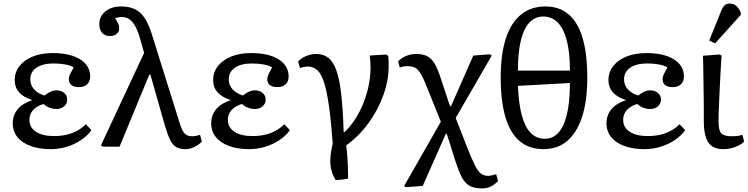

<svg xmlns="http://www.w3.org/2000/svg" viewBox="-20 -818 4171 1071"><path d="M263 14Q199 14 151 -3.5Q103 -21 77 -53.5Q51 -86 51 -130Q51 -175 78 -208Q105 -241 159 -259V-260Q110 -276 86 -303.5Q62 -331 62 -371Q62 -416 89 -450Q116 -484 163.5 -503Q211 -522 274 -522Q371 -522 427 -487Q483 -452 483 -391Q483 -363 466 -347.5Q449 -332 420 -332Q394 -332 379 -343Q364 -354 364 -375Q364 -384 366.5 -392.5Q369 -401 375.5 -413Q382 -425 391 -442Q373 -453 343.5 -458.5Q314 -464 279 -464Q218 -464 183.5 -440.5Q149 -417 149 -375Q149 -344 169.5 -320.5Q190 -297 228 -285Q246 -300 262.5 -307Q279 -314 296 -314Q321 -314 338 -299.5Q355 -285 355 -263Q355 -240 338 -225Q321 -210 295 -210Q276 -210 257 -217Q238 -224 223 -238Q185 -227 164.5 -204Q144 -181 144 -150Q144 -107 180.5 -83Q217 -59 282 -59Q319 -59 351.5 -66.5Q384 -74 411 -89Q438 -104 459 -125L490 -92Q468 -61 432.5 -37Q397 -13 353 0.5Q309 14 263 14Z M1096 -66 1106 -28Q1089 -10 1063.5 2Q1038 14 1015 14Q985 14 965 3.5Q945 -7 930.5 -35Q916 -63 901 -113L819 -402H813L647 0H555L543 -7L784 -523L760 -607Q748 -648 733.5 -673.5Q719 -699 701 -711Q683 -723 659 -723Q648 -723 640 -721.5Q632 -720 621 -716Q630 -705 635 -695Q640 -685 642.5 -676.5Q645 -668 645 -659Q645 -640 630.5 -628.5Q616 -617 593 -617Q565 -617 549.5 -635Q534 -653 534 -684Q534 -713 549.5 -735Q565 -757 592 -769.5Q619 -782 655 -782Q700 -782 732 -767Q764 -752 786.5 -718Q809 -684 827 -627L983 -129Q991 -103 1000 -87Q1009 -71 1021.5 -64.5Q1034 -58 1050 -58Q1062 -58 1073 -60Q1084 -62 1096 -66Z M1370 14Q1306 14 1258 -3.5Q1210 -21 1184 -53.5Q1158 -86 1158 -130Q1158 -175 1185 -208Q1212 -241 1266 -259V-260Q1217 -276 1193 -303.5Q1169 -331 1169 -371Q1169 -416 1196 -450Q1223 -484 1270.5 -503Q1318 -522 1381 -522Q1478 -522 1534 -487Q1590 -452 1590 -391Q1590 -363 1573 -347.5Q1556 -332 1527 -332Q1501 -332 1486 -343Q1471 -354 1471 -375Q1471 -384 1473.5 -392.5Q1476 -401 1482.5 -413Q1489 -425 1498 -442Q1480 -453 1450.5 -458.5Q1421 -464 1386 -464Q1325 -464 1290.5 -440.5Q1256 -417 1256 -375Q1256 -344 1276.5 -320.5Q1297 -297 1335 -285Q1353 -300 1369.5 -307Q1386 -314 1403 -314Q1428 -314 1445 -299.5Q1462 -285 1462 -263Q1462 -240 1445 -225Q1428 -210 1402 -210Q1383 -210 1364 -217Q1345 -224 1330 -238Q1292 -227 1271.5 -204Q1251 -181 1251 -150Q1251 -107 1287.5 -83Q1324 -59 1389 -59Q1426 -59 1458.5 -66.5Q1491 -74 1518 -89Q1545 -104 1566 -125L1597 -92Q1575 -61 1539.5 -37Q1504 -13 1460 0.5Q1416 14 1370 14Z M1852 186Q1840 166 1832.5 144.5Q1825 123 1823 98.5Q1821 74 1824.5 45Q1828 16 1836 -17Q1827 -143 1815 -226.5Q1803 -310 1787.5 -358.5Q1772 -407 1749.5 -427Q1727 -447 1695 -447Q1683 -447 1653 -439L1643 -475Q1660 -494 1688 -505.5Q1716 -517 1744 -517Q1784 -517 1811.5 -495.5Q1839 -474 1856.5 -425Q1874 -376 1883.5 -292Q1893 -208 1897 -82H1903Q1935 -113 1961.5 -154Q1988 -195 2007 -242.5Q2026 -290 2036.5 -341Q2047 -392 2047 -443Q2047 -462 2045.5 -478Q2044 -494 2042 -508L2133 -514L2145 -507Q2147 -496 2147.5 -480.5Q2148 -465 2148 -449Q2148 -369 2118 -286Q2088 -203 2034.5 -130Q1981 -57 1911 -7Q1914 11 1916 33.5Q1918 56 1919 81Q1920 106 1921 131Q1922 156 1922 178Q1909 181 1895.5 183Q1882 185 1871 185.5Q1860 186 1852 186Z M2669 233Q2628 233 2601.5 219.5Q2575 206 2556.5 171.5Q2538 137 2518 73L2472 -72H2467L2338 219L2246 226L2234 220L2439 -139L2367 -318Q2345 -375 2329 -403Q2313 -431 2296 -440Q2279 -449 2251 -449Q2242 -449 2230 -447Q2218 -445 2210 -441L2201 -476Q2219 -495 2245.5 -506Q2272 -517 2301 -517Q2337 -517 2361 -505.5Q2385 -494 2402.5 -466Q2420 -438 2437 -386L2490 -226H2496L2620 -508L2712 -515L2723 -508L2522 -160L2585 2Q2611 68 2628.5 103Q2646 138 2663 150.5Q2680 163 2703 163Q2712 163 2721.5 160.5Q2731 158 2748 154L2758 192Q2736 214 2715.5 223.5Q2695 233 2669 233Z M3012 14Q2932 14 2879 -30.5Q2826 -75 2799.5 -164Q2773 -253 2773 -387Q2773 -515 2801.5 -603Q2830 -691 2886 -736.5Q2942 -782 3022 -782Q3139 -782 3197.5 -682.5Q3256 -583 3256 -385Q3256 -257 3227.5 -168Q3199 -79 3145 -32.5Q3091 14 3012 14ZM3019 -44Q3054 -44 3080 -64Q3106 -84 3123.5 -123Q3141 -162 3150 -220.5Q3159 -279 3159 -355L2869 -339Q2873 -241 2890.5 -175.5Q2908 -110 2940 -77Q2972 -44 3019 -44ZM2869 -424H3159Q3159 -572 3121 -649Q3083 -726 3010 -726Q2976 -726 2949.5 -707Q2923 -688 2905 -649.5Q2887 -611 2878 -554.5Q2869 -498 2869 -424Z M3575 14Q3511 14 3463 -3.5Q3415 -21 3389 -53.5Q3363 -86 3363 -130Q3363 -175 3390 -208Q3417 -241 3471 -259V-260Q3422 -276 3398 -303.5Q3374 -331 3374 -371Q3374 -416 3401 -450Q3428 -484 3475.5 -503Q3523 -522 3586 -522Q3683 -522 3739 -487Q3795 -452 3795 -391Q3795 -363 3778 -347.5Q3761 -332 3732 -332Q3706 -332 3691 -343Q3676 -354 3676 -375Q3676 -384 3678.5 -392.5Q3681 -401 3687.5 -413Q3694 -425 3703 -442Q3685 -453 3655.5 -458.5Q3626 -464 3591 -464Q3530 -464 3495.5 -440.5Q3461 -417 3461 -375Q3461 -344 3481.5 -320.5Q3502 -297 3540 -285Q3558 -300 3574.5 -307Q3591 -314 3608 -314Q3633 -314 3650 -299.5Q3667 -285 3667 -263Q3667 -240 3650 -225Q3633 -210 3607 -210Q3588 -210 3569 -217Q3550 -224 3535 -238Q3497 -227 3476.5 -204Q3456 -181 3456 -150Q3456 -107 3492.5 -83Q3529 -59 3594 -59Q3631 -59 3663.5 -66.5Q3696 -74 3723 -89Q3750 -104 3771 -125L3802 -92Q3780 -61 3744.5 -37Q3709 -13 3665 0.5Q3621 14 3575 14Z M4015 14Q3957 14 3931.5 -23Q3906 -60 3906 -143Q3906 -167 3906 -197.5Q3906 -228 3905.5 -263Q3905 -298 3904.5 -333.5Q3904 -369 3903.5 -402Q3903 -435 3902.5 -462.5Q3902 -490 3901 -507L3993 -514L4005 -508Q4003 -477 4000.5 -436.5Q3998 -396 3996 -352Q3994 -308 3992 -266Q3990 -224 3989 -191Q3988 -158 3988 -139Q3988 -92 4003 -75Q4018 -58 4060 -58Q4080 -58 4095 -60Q4110 -62 4121 -66L4131 -28Q4119 -16 4100.5 -6.5Q4082 3 4060 8.5Q4038 14 4015 14ZM3969 -576 3936 -592 4002 -755Q4012 -780 4022.5 -789Q4033 -798 4051 -798Q4071 -798 4085.5 -786.5Q4100 -775 4112 -749V-735Z"/></svg>

Font: Literata 18pt
Style: Regular
Weight: 400
Designer: Latin by Veronika Burian and Jose Scaglione. Greek by Irene Vlachou. Cyrillic by Vera Evstafieva.
Foundry: TypeTogether
Version: Version 3.103;gftools[0.9.29]